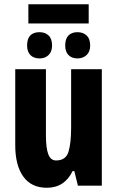

<svg xmlns="http://www.w3.org/2000/svg" viewBox="-20 -877 554 907"><path d="M399 -857V-766H114V-857ZM167 -725Q193 -725 209.5 -709.5Q226 -694 226 -662Q226 -633 209.5 -617Q193 -601 167 -601Q139 -601 123.5 -617Q108 -633 108 -662Q108 -725 167 -725ZM346 -725Q372 -725 389 -709.5Q406 -694 406 -662Q406 -633 389 -617Q372 -601 346 -601Q319 -601 303.5 -617Q288 -633 288 -662Q288 -694 303.5 -709.5Q319 -725 346 -725ZM461 -550V0H348L331 -69H323Q285 10 201 10Q128 10 90 -43Q52 -96 52 -191V-550H197V-237Q197 -178 208 -148.5Q219 -119 245 -119Q291 -119 303.5 -160Q316 -201 316 -274V-550Z"/></svg>

Font: Noto Sans ExtraCondensed ExtraBold
Style: Regular
Weight: 800
Width: 2
Designer: Monotype Design Team
Foundry: Monotype Imaging Inc.
Version: Version 2.013; ttfautohint (v1.8.4.7-5d5b)